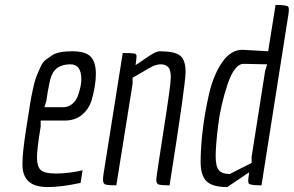

<svg xmlns="http://www.w3.org/2000/svg" viewBox="-20 -752 1192 779"><path d="M307 -10Q228 7 174.5 7Q121 7 96 -16Q71 -39 71 -85.5Q71 -132 85 -221.5Q99 -311 102.5 -333Q106 -355 113.5 -390Q121 -425 127 -440Q133 -455 143 -477.5Q153 -500 164.5 -508.5Q176 -517 192 -528Q217 -544 272.5 -544Q328 -544 348.5 -521.5Q369 -499 369 -452Q369 -407 352 -346Q341 -310 313 -286.5Q285 -263 244 -263H145V-238Q130 -148 130 -113Q130 -78 144.5 -63Q159 -48 208 -48Q257 -48 315 -61ZM236 -317Q258 -317 274 -331Q290 -345 297 -366Q310 -404 310 -430Q310 -491 266 -491Q225 -491 203 -468Q188 -452 180.5 -415.5Q173 -379 168 -342L160 -317Z M530 -488Q541 -494 563 -510Q610 -544 628 -544Q688 -544 710.5 -526.5Q733 -509 733 -460Q733 -411 668 0Q626 0 620 -5.5Q614 -11 614 -22.5Q614 -34 643.5 -221Q673 -408 673 -438.5Q673 -469 662 -480Q651 -491 633 -491Q615 -491 597.5 -482Q580 -473 555 -458Q530 -443 518 -437V-412L452 0Q410 0 404 -5.5Q398 -11 398 -22.5Q398 -34 400 -46L478 -537Q515 -537 524.5 -535Q534 -533 534 -524.5Q534 -516 530 -488Z M963 -550 1068 -544 1098 -732Q1146 -732 1150 -724Q1152 -720 1152 -712Q1152 -704 1149 -686L1041 0Q993 0 989 -8Q987 -12 987 -18.5Q987 -25 991 -53L902 7Q842 7 818 -16.5Q794 -40 794 -95Q794 -150 802 -220Q810 -290 827.5 -368Q845 -446 880.5 -498Q916 -550 963 -550ZM912 -46 1001 -91V-116L1056 -466L1064 -491L969 -493Q931 -493 903 -409Q875 -325 865 -242.5Q855 -160 855 -118.5Q855 -77 868 -61.5Q881 -46 912 -46Z"/></svg>

Font: Economica
Style: Italic
Weight: 400
Designer: Vicente Lamonaca
Foundry: Vicente Lamonaca
Version: Version 1.100